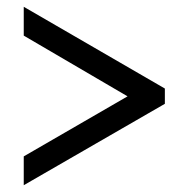

<svg xmlns="http://www.w3.org/2000/svg" viewBox="-20 -641 556 566"><path d="M50 -95V-180L356 -357L50 -536V-621L466 -380V-335Z"/></svg>

Font: Noto Serif Lao SemiCondensed Black
Style: Regular
Weight: 900
Width: 4
Designer: Monotype Design Team
Foundry: Monotype Imaging Inc.
Version: Version 2.003; ttfautohint (v1.8.4.7-5d5b)